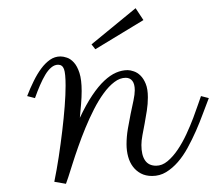

<svg xmlns="http://www.w3.org/2000/svg" viewBox="-20 -472 527 466"><path d="M45.9 -238.8Q53.2 -257.8 61.8 -275.1Q70.3 -292.5 80.1 -305.7Q89.8 -318.8 101.3 -326.9Q112.8 -335 127 -335Q133.8 -335 142.6 -332Q151.4 -329.1 159.4 -320.3Q167.5 -311.5 172.9 -294.9Q178.2 -278.3 178.2 -251Q178.2 -236.8 176.8 -219.7Q175.3 -202.6 173.8 -186Q189 -218.3 203.9 -240.5Q218.8 -262.7 233.2 -276.1Q247.6 -289.6 261.7 -295.7Q275.9 -301.8 290 -301.8Q296.4 -301.8 304.9 -298.8Q313.5 -295.9 321 -288.6Q328.6 -281.2 333.7 -268.6Q338.9 -255.9 338.9 -235.8Q338.9 -219.7 336.4 -203.6Q334 -187.5 331.1 -172.4Q328.1 -157.2 325.7 -143.8Q323.2 -130.4 323.2 -120.1Q323.2 -95.7 332 -82.8Q340.8 -69.8 358.9 -69.8Q373.5 -69.8 386.7 -80.8Q399.9 -91.8 411.4 -108.9Q422.9 -126 432.4 -146.5Q441.9 -167 449 -185.8Q456.1 -204.6 460.9 -219Q465.8 -233.4 467.8 -238.8L486.8 -233.9Q480 -216.8 472.4 -196Q464.8 -175.3 455.6 -154.3Q446.3 -133.3 435.5 -113.5Q424.8 -93.8 411.6 -78.6Q398.4 -63.5 383.1 -54.2Q367.7 -44.9 349.1 -44.9Q333.5 -44.9 322 -51Q310.5 -57.1 302.7 -67.4Q294.9 -77.6 291 -91.8Q287.1 -106 287.1 -122.1Q287.1 -140.1 290.3 -159.2Q293.5 -178.2 297.1 -195.8Q300.8 -213.4 304 -228.3Q307.1 -243.2 307.1 -252.9Q307.1 -268.1 301.3 -275.6Q295.4 -283.2 285.2 -283.2Q271 -283.2 257.6 -272.9Q244.1 -262.7 231.7 -245.6Q219.2 -228.5 208 -206.5Q196.8 -184.6 187.3 -161.4Q177.7 -138.2 169.7 -115.2Q161.6 -92.3 155.8 -73.7Q149.9 -55.2 145.8 -42.2Q141.6 -29.3 140.1 -25.9L111.8 -30.8Q117.7 -59.6 122.6 -91.6Q127.4 -123.5 131.1 -154.5Q134.8 -185.5 137 -213.9Q139.2 -242.2 139.2 -264.2Q139.2 -293.9 135.3 -304.4Q131.3 -314.9 121.1 -314.9Q112.3 -314.9 104.5 -308.3Q96.7 -301.8 90.1 -290.8Q83.5 -279.8 77.1 -265.1Q70.8 -250.5 64.9 -233.9ZM328.1 -423.3 211.4 -352.5 202.1 -364.3 309.1 -452.1Z"/></svg>

Font: Clicker Script
Style: Regular
Weight: 400
Designer: Astigmatic (AOETI)
Foundry: Astigmatic (AOETI)
Version: Version 1.000